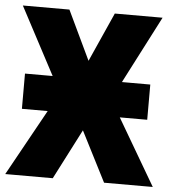

<svg xmlns="http://www.w3.org/2000/svg" viewBox="-53 -762 728 809"><g transform="rotate(5 311.5 -357.0)"><path d="M45 -280H154L-1 0H200L309 -212L417 0H623L459 -280H575V-429H455L602 -714H400L307 -506L208 -714H11L162 -429H45Z"/></g></svg>

Font: Noto Sans UI SemiCondensed Black
Style: Regular
Weight: 900
Width: 4
Designer: Monotype Design Team
Foundry: Monotype Imaging Inc.
Version: 1.001